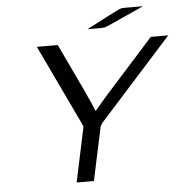

<svg xmlns="http://www.w3.org/2000/svg" viewBox="-57 -905 924 961"><g transform="rotate(-5 405.0 -425.0)"><path d="M149.9 -693.8H254.9L362.8 -465.8Q409.7 -364.7 415 -348.1L467.8 -410.2L722.2 -693.8H810.1L451.2 -294.9Q435.1 -277.8 432.1 -263.2L376 0H289.1L345.2 -264.2Q347.2 -273.9 347.2 -274.9Q347.2 -279.8 339.8 -293.9ZM410.2 -759.8Q457 -783.7 516.1 -814.9Q566.9 -840.8 577.4 -845.5Q587.9 -850.1 598.1 -850.1H696.8L522 -771L497.1 -761.2L481.9 -759.8Z"/></g></svg>

Font: CMU Sans Serif
Style: Oblique
Weight: 500
Italic angle: -12°
Version: Version 0.7.0